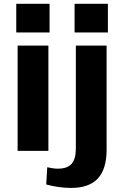

<svg xmlns="http://www.w3.org/2000/svg" viewBox="-20 -774 637 985"><path d="M228.3 -540V0H70.4V-540ZM234.3 -754.4V-607.4H63.4V-754.4ZM344.8 190.1Q315 190.1 282 185.6Q248.9 181.1 217.1 172.5L222.5 83.9Q236.9 87.4 250.3 89.3Q263.7 91.3 276.6 91.3Q325.4 91.3 347.2 66.7Q369.1 42.1 369.1 -12.6V-540H526.9V-5.9Q526.9 92.9 482.1 141.5Q437.2 190.1 344.8 190.1ZM533.5 -754.4V-607.4H362.6V-754.4Z"/></svg>

Font: Pathway Extreme 8pt Thin
Style: Regular
Weight: 100
Designer: Eduardo Rodriguez Tunni
Foundry: Eduardo Rodriguez Tunni
Version: Version 1.000